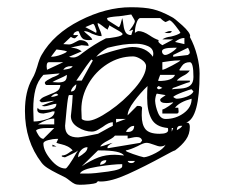

<svg xmlns="http://www.w3.org/2000/svg" viewBox="-20 -500 695 531"><path d="M495 -161Q501 -161 503 -158Q505 -155 505 -149Q505 -129 494 -113.5Q483 -98 464 -84Q461 -84 434 -69Q379 -39 333.5 -18.5Q288 2 259 2Q253 2 251 1L246 6Q241 8 227 9.5Q213 11 201 11Q192 11 186.5 8.5Q181 6 173.5 0Q166 -6 161 -9Q153 -13 138 -20.5Q123 -28 112 -35Q101 -42 95 -50Q49 -110 49 -193Q49 -247 69 -282Q74 -290 78 -301Q82 -312 83 -316Q89 -338 95 -348Q128 -406 200.5 -443Q273 -480 342 -480Q380 -480 403 -474.5Q426 -469 455 -453Q462 -450 484 -430Q506 -410 506 -400L505 -398Q518 -374 525 -346.5Q532 -319 532 -297Q532 -174 495 -161ZM307 -455Q294 -454 285 -452.5Q276 -451 276 -449L278 -444L308 -425Q311 -425 314 -435.5Q317 -446 318 -450Q320 -443 321.5 -430.5Q323 -418 327.5 -410.5Q332 -403 343 -403L348 -418L337 -414Q341 -419 347 -428Q353 -437 353 -442Q352 -445 349 -450Q346 -455 343 -460Q304 -454 307 -455ZM353 -409Q354 -410 357.5 -412Q361 -414 363 -414Q376 -414 394 -402Q407 -393 419 -389Q418 -388 418 -386Q418 -383 422.5 -379.5Q427 -376 429 -375L459 -391H429Q437 -397 453 -399Q471 -403 479 -409Q477 -414 465.5 -428.5Q454 -443 449 -444Q448 -444 444.5 -442Q441 -440 438 -439Q435 -440 430.5 -443.5Q426 -447 423 -450H368Q362 -450 357.5 -436.5Q353 -423 353 -409ZM155 -378 171 -377Q177 -377 187.5 -383Q198 -389 201 -389Q211 -389 218 -384.5Q225 -380 225 -373L206 -375Q181 -370 176 -368Q193 -368 206 -358L171 -343Q175 -341 183 -341Q189 -341 195.5 -344.5Q202 -348 209 -354Q241 -378 273 -394Q281 -394 300 -397.5Q319 -401 319 -406Q319 -409 304.5 -417Q290 -425 282 -430Q282 -427 280 -424Q278 -421 278 -418Q272 -421 263 -428.5Q254 -436 250 -436Q250 -430 255.5 -418.5Q261 -407 261 -400Q253 -400 245 -403Q237 -406 234 -407Q222 -414 212 -414Q214 -411 224.5 -402.5Q235 -394 235 -390L226 -389Q213 -389 208 -394Q203 -399 200.5 -406.5Q198 -414 196 -414Q192 -414 187.5 -411Q183 -408 183 -403H196Q196 -402 192.5 -398.5Q189 -395 187 -394Q184 -394 180.5 -395.5Q177 -397 176 -398ZM216 -425 246 -409 247 -414Q246 -418 243 -426Q240 -434 237 -434ZM435 -409Q437 -410 441.5 -412Q446 -414 449 -414H451H455Q454 -408 445 -408.5Q436 -409 435 -409ZM464 -384 490 -378V-395Q477 -395 464 -384ZM403 -343 404 -351Q404 -366 389 -372.5Q374 -379 357 -379Q336 -379 319.5 -376.5Q303 -374 278 -368Q259 -358 246 -343Q270 -353 301.5 -361.5Q333 -370 346 -370Q384 -370 403 -343ZM437 -348Q443 -348 454 -355Q465 -362 469 -368H461Q428 -368 428 -358Q428 -354 430.5 -351Q433 -348 437 -348ZM500 -368 459 -348V-343L500 -348Q501 -349 502.5 -350.5Q504 -352 505 -353Q505 -357 503 -361.5Q501 -366 500 -368ZM121 -343Q134 -343 149.5 -349Q165 -355 165 -358Q160 -360 149 -361.5Q138 -363 138 -363H136ZM384 -317Q384 -327 371 -335.5Q358 -344 348 -344Q310 -344 277 -323Q244 -302 224.5 -268Q205 -234 205 -197L206 -171Q211 -166 223 -166Q243 -166 282.5 -193Q322 -220 353 -256Q384 -292 384 -317ZM234 -334V-336Q232 -336 218.5 -317Q205 -298 191 -277H206L237 -333ZM429 -328V-307Q434 -307 456.5 -319Q479 -331 479 -333H477Q464 -333 449.5 -331Q435 -329 429 -328ZM109 -316 110 -307 155 -328H115Q109 -328 109 -316ZM505 -328Q490 -328 483 -317.5Q476 -307 476 -307L477 -305H505Q499 -296 486 -290Q473 -283 469 -277H505V-273Q499 -272 481 -265Q463 -258 459 -257L455 -253Q461 -254 479 -255Q497 -256 506 -263.5Q515 -271 515 -287Q515 -328 505 -328ZM181 -317H176Q161 -317 155 -307Q156 -307 167 -309Q178 -311 181 -317ZM73 -164Q91 -164 111 -171Q131 -178 131 -192H125Q121 -190 113 -188.5Q105 -187 100 -186Q83 -186 83 -197Q83 -200 85 -202Q86 -198 90 -197Q94 -196 99 -196Q115 -196 125.5 -199Q136 -202 136 -213Q130 -213 119 -209.5Q108 -206 103 -206L95 -207Q102 -211 112.5 -214.5Q123 -218 130 -221H125Q123 -221 111.5 -219Q100 -217 95 -217L89 -221Q93 -228 101.5 -232Q110 -236 118 -239Q132 -244 139 -249Q146 -254 147 -265H108Q107 -265 105.5 -267Q104 -269 104 -271Q104 -274 110.5 -278Q117 -282 125 -286Q142 -292 145 -297L100 -293Q84 -276 78 -252.5Q72 -229 72 -199ZM125 -273 141 -272Q153 -272 159 -276Q165 -280 165 -293Q159 -289 144 -282.5Q129 -276 125 -273ZM464 -293H423Q423 -292 420 -285Q417 -278 418 -276Q458 -276 464 -293ZM176 -247Q184 -247 187.5 -253Q191 -259 191 -267Q178 -258 176 -247ZM445 -140Q445 -145 444 -146Q411 -149 399 -171Q387 -193 387 -229Q387 -251 388 -262Q369 -244 351 -220Q333 -196 333 -181L359 -207H363Q367 -207 369.5 -206Q372 -205 373 -202Q372 -194 372 -181Q372 -155 382.5 -142.5Q393 -130 421 -130Q445 -130 445 -140ZM419 -262Q418 -262 416 -260Q414 -258 414 -257Q414 -256 416 -254.5Q418 -253 419 -253Q421 -253 424 -254.5Q427 -256 429 -257ZM515 -247 510 -253Q506 -253 485 -245Q464 -237 459 -232Q461 -230 464 -228.5Q467 -227 469 -227Q480 -227 495.5 -232.5Q511 -238 515 -247ZM136 -241Q132 -241 127.5 -238Q123 -235 121 -232Q131 -232 141 -237Q141 -238 139 -239.5Q137 -241 136 -241ZM510 -227Q476 -218 464 -202H473L474 -192Q474 -186 469 -186H429V-197Q436 -199 447.5 -207Q459 -215 459 -217Q457 -217 452 -216Q447 -215 440 -215Q423 -215 423 -224Q423 -227 429.5 -231Q436 -235 438 -237L414 -241Q412 -240 410.5 -233Q409 -226 409 -221Q410 -205 417 -188Q424 -171 438 -171Q466 -171 488 -187Q510 -203 510 -227ZM160 -152Q160 -135 169 -127.5Q178 -120 196 -120Q199 -120 221 -124Q221 -124 251 -130Q259 -134 271 -141Q283 -148 292 -152V-162Q281 -162 264 -149Q262 -148 252.5 -142Q243 -136 234 -136Q215 -136 195.5 -148Q176 -160 176 -179Q176 -181 178 -198Q180 -215 181 -237H171Q168 -237 164 -195Q160 -153 160 -152ZM85 -156H130V-172Q111 -172 85 -156ZM301 -161 328 -171H301ZM351 -152Q345 -152 340.5 -149Q336 -146 332.5 -142Q329 -138 328 -136L333 -135Q351 -135 351 -152ZM484 -152H479Q469 -152 469 -140Q481 -146 484 -152ZM100 -116 130 -146Q125 -146 111.5 -146Q98 -146 91.5 -144.5Q85 -143 80 -140Q80 -136 86.5 -126Q93 -116 100 -116ZM455 -136 459 -146H455ZM292 -105Q289 -104 284 -100.5Q279 -97 278 -95L277 -93L278 -90L368 -105L373 -111Q371 -121 358 -121Q352 -121 344 -119Q336 -117 333 -117V-125H298Q294 -120 287 -116Q280 -112 278 -111Q262 -103 257 -95Q262 -95 275.5 -100Q289 -105 292 -105ZM182 -61Q192 -79 196 -84Q192 -80 177 -73Q162 -66 160 -65Q157 -65 154.5 -66Q152 -67 151 -67V-70Q160 -70 168.5 -76Q177 -82 181 -84Q175 -91 167 -95Q159 -99 150 -101Q141 -103 136 -105L141 -116H136Q127 -116 113.5 -112.5Q100 -109 100 -103Q100 -83 120.5 -58.5Q141 -34 161 -34Q164 -34 171.5 -45Q179 -56 182 -61ZM438 -100Q433 -95 423 -95Q418 -95 405 -100Q392 -105 385 -105Q377 -105 361 -96Q340 -86 328 -84V-83Q328 -81 348 -74Q368 -67 378 -65Q390 -66 411 -77Q432 -88 438 -100ZM125 -95V-100L136 -95ZM222 -93Q212 -93 204 -84.5Q196 -76 196 -65Q208 -72 215 -78.5Q222 -85 222 -93ZM323 -70Q314 -84 256 -84H251L206 -40Q232 -57 252 -64.5Q272 -72 297 -72Q303 -72 323 -70ZM274 -57Q257 -57 257 -44Q274 -47 274 -57ZM353 -55H333Q335 -49 343 -49Q351 -49 353 -55ZM318 -46Q293 -46 249.5 -39Q206 -32 201 -20H222Q240 -20 279 -25.5Q318 -31 318 -40Z"/></svg>

Font: Cabin Sketch
Style: Regular
Weight: 400
Version: Version 1.100